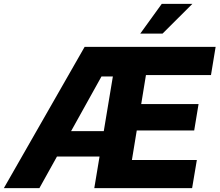

<svg xmlns="http://www.w3.org/2000/svg" viewBox="-56 -969 1131 989"><path d="M-36.1 0 379.9 -727.5H1054.7L1030.8 -582.5H695.8L671.4 -433.1H966.8L944.3 -296.9H648.4L623.5 -145H958L933.6 0H429.7L525.4 -575.2H466.8L147 0ZM162.1 -162.6 184.1 -293.5H541.5L520 -162.6ZM666.5 -795.9 777.3 -949.2H935.1L781.2 -795.9Z"/></svg>

Font: Inter 28pt ExtraBold
Style: Italic
Weight: 800
Italic angle: -9.3988°
Designer: Rasmus Andersson
Foundry: rsms
Version: Version 4.001;git-66647c0bb